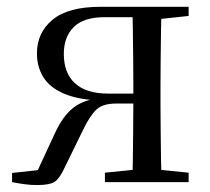

<svg xmlns="http://www.w3.org/2000/svg" viewBox="-20 -536 619 565"><path d="M275.8 -516H535.1V-489.1L425.9 -477.4L411.6 -485.4H286.7Q226.6 -485.4 197.2 -456.5Q167.8 -427.6 167.8 -377.4Q167.8 -321 200.8 -290.8Q233.9 -260.6 298 -260.6H411.6V-231.3H321.8Q282.4 -231.3 263.5 -213.4Q244.5 -195.6 224 -152.8L169.5 -41.4Q156.5 -12.7 142.2 -2Q127.8 8.6 89.1 8.6Q70.7 8.6 52.3 6.1Q33.9 3.6 15.5 0V-27.1L128.2 -39.3L82 -15.3L141.4 -143.5Q164.6 -194.4 196.2 -219.2Q227.7 -244 282.8 -248.8L278.2 -240.2Q209.6 -242.4 167.8 -260.6Q126 -278.8 107.3 -309.3Q88.7 -339.8 88.7 -378.7Q88.7 -439.7 134.6 -477.9Q180.5 -516 275.8 -516ZM369.4 0Q370.4 -24.4 370.9 -65.8Q371.4 -107.3 371.9 -154Q372.4 -200.7 372.4 -240.4V-288.3Q372.4 -321.7 371.9 -365.7Q371.4 -409.7 370.9 -450.7Q370.4 -491.8 369.4 -516H455.5Q454.5 -491.8 453.9 -450.7Q453.3 -409.7 452.8 -365.7Q452.3 -321.7 452.3 -288.3V-228.5Q452.3 -194.3 452.8 -150.3Q453.3 -106.3 453.9 -65.3Q454.5 -24.4 455.5 0ZM288.7 0V-27.8L395.5 -38.6H429.5L535.1 -27.8V0Z"/></svg>

Font: Source Han Serif JP VF
Style: Regular
Weight: 250
Designer: Ryoko NISHIZUKA 西塚涼子 (kana & ideographs); Frank Grießhammer (Latin, Greek & Cyrillic); Wenlong ZHANG 张文龙 (bopomofo); San
Foundry: Adobe
Version: Version 2.001;hotconv 1.1.0;makeotfexe 2.6.0